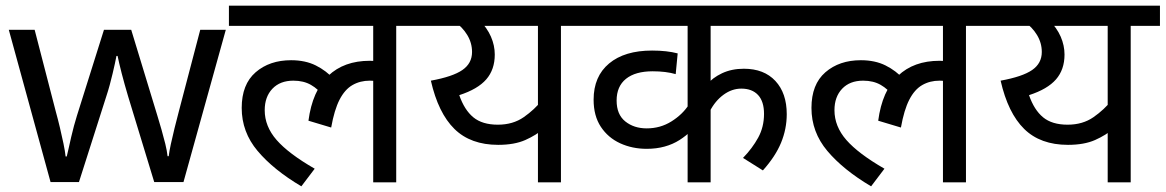

<svg xmlns="http://www.w3.org/2000/svg" viewBox="-20 -642 4104 676"><path d="M431 -303Q425 -324 419 -344.5Q413 -365 408.5 -383.5Q404 -402 400 -418Q396 -434 394 -445H390Q388 -434 384.5 -418Q381 -402 376.5 -383Q372 -364 366.5 -343.5Q361 -323 354 -302L258 -1H158L11 -537H102L176 -251Q184 -222 191 -192.5Q198 -163 203.5 -136.5Q209 -110 211 -91H215Q218 -103 222 -121Q226 -139 230.5 -159Q235 -179 240.5 -199Q246 -219 251 -235L346 -537H442L534 -235Q541 -212 548.5 -186Q556 -160 562 -135.5Q568 -111 570 -92H574Q576 -109 581.5 -134.5Q587 -160 594.5 -190.5Q602 -221 610 -251L685 -537H775L626 -1H523Z M786 -551V-622H1478V-551H1375V0H1294V-379L1338 -347Q1322 -354 1308 -356Q1294 -358 1282 -358Q1248 -358 1221 -342.5Q1194 -327 1175.5 -291Q1157 -255 1146 -193L1066 -217Q1080 -322 1135.5 -375Q1191 -428 1282 -428Q1302 -428 1319 -425Q1336 -422 1348 -418L1351 -396L1294 -415V-551ZM1118 -304Q1101 -328 1075 -343Q1049 -358 1013 -358Q966 -358 939 -329.5Q912 -301 912 -254Q912 -197 954 -149Q996 -101 1088 -48L1041 14Q943 -44 887 -110.5Q831 -177 831 -262Q831 -345 880 -387.5Q929 -430 1005 -430Q1055 -430 1092 -411.5Q1129 -393 1156 -363Z M2058 -622V-551H1955V0H1874V-216L1897 -191Q1868 -166 1829.5 -149Q1791 -132 1734 -132Q1637 -132 1580 -188Q1523 -244 1497 -358Q1574 -372 1608 -395.5Q1642 -419 1642 -459Q1642 -491 1625 -519Q1608 -547 1580 -566L1623 -551H1464V-622ZM1639 -551 1667 -572Q1695 -544 1708.5 -513Q1722 -482 1722 -450Q1722 -397 1692 -362.5Q1662 -328 1597 -307Q1615 -255 1646.5 -229Q1678 -203 1733 -203Q1786 -203 1824 -229.5Q1862 -256 1889 -290L1874 -239V-551Z M2807 -551H2482V-333L2468 -343Q2488 -368 2522 -384Q2556 -400 2599 -400Q2670 -400 2710 -357Q2750 -314 2750 -240Q2750 -188 2730 -139.5Q2710 -91 2666 -42L2596 -86Q2629 -120 2649.5 -157.5Q2670 -195 2670 -241Q2670 -285 2649 -307.5Q2628 -330 2590 -330Q2557 -330 2527.5 -308.5Q2498 -287 2479 -250L2482 -287V0H2401V-210L2415 -183Q2396 -164 2372.5 -149Q2349 -134 2320 -126Q2291 -118 2257 -118Q2206 -118 2163.5 -137.5Q2121 -157 2095.5 -195.5Q2070 -234 2070 -291Q2070 -373 2124.5 -418.5Q2179 -464 2276 -464Q2302 -464 2324.5 -461.5Q2347 -459 2366 -454L2359 -381Q2342 -386 2321.5 -388.5Q2301 -391 2278 -391Q2217 -391 2184 -364.5Q2151 -338 2151 -288Q2151 -239 2181.5 -214.5Q2212 -190 2257 -190Q2305 -190 2344 -214.5Q2383 -239 2405 -273L2401 -224V-551H2024V-622H2807Z M2792 -551V-622H3484V-551H3381V0H3300V-379L3344 -347Q3328 -354 3314 -356Q3300 -358 3288 -358Q3254 -358 3227 -342.5Q3200 -327 3181.5 -291Q3163 -255 3152 -193L3072 -217Q3086 -322 3141.5 -375Q3197 -428 3288 -428Q3308 -428 3325 -425Q3342 -422 3354 -418L3357 -396L3300 -415V-551ZM3124 -304Q3107 -328 3081 -343Q3055 -358 3019 -358Q2972 -358 2945 -329.5Q2918 -301 2918 -254Q2918 -197 2960 -149Q3002 -101 3094 -48L3047 14Q2949 -44 2893 -110.5Q2837 -177 2837 -262Q2837 -345 2886 -387.5Q2935 -430 3011 -430Q3061 -430 3098 -411.5Q3135 -393 3162 -363Z M4064 -622V-551H3961V0H3880V-216L3903 -191Q3874 -166 3835.5 -149Q3797 -132 3740 -132Q3643 -132 3586 -188Q3529 -244 3503 -358Q3580 -372 3614 -395.5Q3648 -419 3648 -459Q3648 -491 3631 -519Q3614 -547 3586 -566L3629 -551H3470V-622ZM3645 -551 3673 -572Q3701 -544 3714.5 -513Q3728 -482 3728 -450Q3728 -397 3698 -362.5Q3668 -328 3603 -307Q3621 -255 3652.5 -229Q3684 -203 3739 -203Q3792 -203 3830 -229.5Q3868 -256 3895 -290L3880 -239V-551Z"/></svg>

Font: hexhindi15
Style: Regular
Weight: 400
Designer: Jelle Bosma - Monotype Design Team
Foundry: Monotype Imaging Inc.
Version: Version 2.006